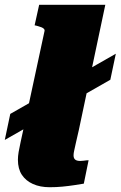

<svg xmlns="http://www.w3.org/2000/svg" viewBox="-20 -778 505 804"><path d="M0 -192 23 -301 465 -553 442 -444ZM166 -646Q168 -652 164.5 -656.5Q161 -661 153 -664Q145 -667 134 -670L125 -672L144 -758H421L310 -233Q303 -204 298.5 -183Q294 -162 291 -149Q288 -136 288 -128Q288 -115 295 -109.5Q302 -104 316 -104Q324 -104 330 -105Q336 -106 341.5 -106.5Q347 -107 351 -107L331 -9Q313 -6 290 -2.5Q267 1 241.5 3.5Q216 6 188 6Q148 6 118 -7.5Q88 -21 71.5 -46Q55 -71 55 -109Q55 -124 58 -141.5Q61 -159 66.5 -184Q72 -209 80 -246Z"/></svg>

Font: Roboto Serif 20pt Black
Style: Italic
Weight: 900
Italic angle: -10°
Version: Version 1.008